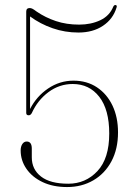

<svg xmlns="http://www.w3.org/2000/svg" viewBox="-20 -746 538 776"><path d="M63.5 -138Q63.5 -153.5 70.2 -163.8Q77 -174 88 -174Q108.5 -174 108.5 -145.5V-110Q108.5 -61.5 145.8 -32.5Q183 -3.5 256 -3.5Q326 -3.5 373.8 -54.5Q421.5 -105.5 421.5 -206.5Q421.5 -303 381.2 -354.8Q341 -406.5 274 -406.5Q220 -406.5 176 -373.8Q132 -341 108.5 -289Q103.5 -280 96 -280Q86 -280 86 -289.5V-699Q86 -713.5 100 -713.5Q105 -713.5 110.8 -710.8Q116.5 -708 128.5 -699Q163.5 -675 206 -660.8Q248.5 -646.5 300 -646.5Q347.5 -646.5 385.2 -664.2Q423 -682 438 -719.5Q442 -727 448 -725.5Q454 -724 451 -715.5Q437 -669 396.2 -641.8Q355.5 -614.5 297 -614.5Q242.5 -614.5 192.8 -631.8Q143 -649 101.5 -679.5V-305.5Q127.5 -356.5 174.2 -388.2Q221 -420 277 -420Q331.5 -420 372 -393Q412.5 -366 434.8 -319Q457 -272 457 -211Q457 -144 430.5 -94.2Q404 -44.5 357.2 -17.2Q310.5 10 251 10Q194.5 10 152.2 -10Q110 -30 86.8 -63.8Q63.5 -97.5 63.5 -138Z"/></svg>

Font: Fraunces 72pt Thin
Style: Regular
Weight: 100
Version: Version 1.000;[b76b70a41]